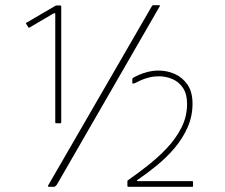

<svg xmlns="http://www.w3.org/2000/svg" viewBox="-20 -720 867 740"><path d="M170 0Q164 0 164.5 -2.5Q165 -5 166 -6L564 -694Q567 -699 568.5 -699.5Q570 -700 573 -700H592Q596 -700 596.5 -698.5Q597 -697 594 -693L199 -8Q196 -5 193.5 -2.5Q191 0 188 0ZM196 -245Q193 -245 193 -248V-665Q193 -672 186 -668L94 -614Q90 -612 89 -615L81 -628Q79 -631 81 -632L189 -695Q193 -697 194.5 -698Q196 -699 199 -699H212Q216 -699 216 -695V-248Q216 -245 213 -245ZM474 0Q473 0 472 -1Q471 -2 471 -3V-21Q471 -25 474 -26Q510 -51 549.5 -82Q589 -113 623.5 -149.5Q658 -186 679.5 -228.5Q701 -271 701 -320Q701 -358 685 -381.5Q669 -405 644 -415.5Q619 -426 592 -426Q573 -426 555 -421.5Q537 -417 523.5 -411Q510 -405 503 -401Q490 -395 490 -400V-414Q490 -417 491.5 -418.5Q493 -420 496 -422Q501 -425 515.5 -431.5Q530 -438 550 -443Q570 -448 592 -448Q624 -448 653.5 -435Q683 -422 702.5 -394Q722 -366 722 -320Q722 -272 703 -229Q684 -186 652.5 -149Q621 -112 583.5 -81.5Q546 -51 509 -26Q507 -24 508 -23Q509 -22 511 -22H721Q724 -22 724 -19V-3Q724 -1 723.5 -0.5Q723 0 722 0Z"/></svg>

Font: Glory Thin
Style: Regular
Weight: 100
Designer: Robert Leuschke
Foundry: Robert Leuschke
Version: Version 1.011